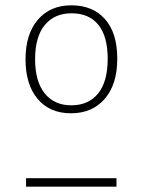

<svg xmlns="http://www.w3.org/2000/svg" viewBox="-20 -702 540 722"><path d="M78 -32H418V0H78ZM249 -652Q185 -652 148.5 -608Q112 -564 112 -479Q112 -396 148 -351Q184 -306 248 -306Q313 -306 349 -350.5Q385 -395 385 -481Q385 -565 350 -608.5Q315 -652 249 -652ZM248 -682Q329 -682 375 -630Q421 -578 421 -481Q421 -385 374 -330.5Q327 -276 247 -276Q167 -276 121.5 -330Q76 -384 76 -479Q76 -574 122.5 -628Q169 -682 248 -682Z"/></svg>

Font: FiraSans
Style: Regular
Weight: 200
Designer: Carrois Corporate & Edenspiekermann AG
Foundry: Carrois Corporate GbR & Edenspiekermann AG
Version: Version 3.106;PS 003.106;hotconv 1.0.70;makeotf.lib2.5.58329